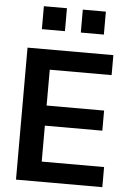

<svg xmlns="http://www.w3.org/2000/svg" viewBox="-62 -1008 722 1054"><g transform="rotate(5 298.5 -481.0)"><path d="M263.5 -835.2V-961.6H136.4V-835.2ZM478 -835.2V-961.6H350.9V-835.2ZM542.6 0V-110.8H198.9V-308.9H515.6V-419.7H198.9V-617.2H539.8V-727.3H66.8V0Z"/></g></svg>

Font: Riot Sans 2.0
Style: Bold
Weight: 600
Designer: Rasmus Andersson
Foundry: rsms
Version: Version 3.006;hotconv 1.0.109;makeotfexe 2.5.65596